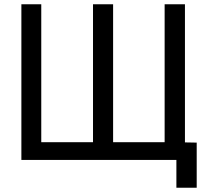

<svg xmlns="http://www.w3.org/2000/svg" viewBox="-20 -745 990 898"><path d="M415 -725V-80H173V-725H80V3H805V133H900V-78L845 -79V-725H750V-80H509V-725Z"/></svg>

Font: Sawarabi Gothic
Style: Regular
Weight: 400
Designer: mshio (mshio@users.sourceforge.jp)
Version: Version 20141215